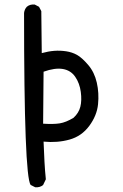

<svg xmlns="http://www.w3.org/2000/svg" viewBox="-20 -694 540 846"><path d="M135 131 115 121Q86 81 86 -637Q88 -653 98 -664Q112 -676 133 -674L152 -664L162 -645L164 -460Q193 -468 219 -470Q245 -472 271.5 -468Q298 -464 319.5 -452Q341 -440 368.5 -408Q396 -376 406.5 -330Q417 -284 412 -234.5Q407 -185 373.5 -139.5Q340 -94 286.5 -79Q233 -64 172 -70Q174 -19 176 19Q178 57 182 96L170 121Q156 133 135 131ZM304 -175Q327 -196 334 -223.5Q341 -251 336 -289Q331 -327 311.5 -355.5Q292 -384 257 -390Q222 -396 172 -378L170 -149Q216 -146 243.5 -150.5Q271 -155 304 -175Z"/></svg>

Font: NaniFont Regular
Style: Regular
Weight: 400
Designer: Nanigashitei
Version: Version 1.036